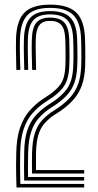

<svg xmlns="http://www.w3.org/2000/svg" viewBox="-20 -828 432 848"><path d="M121.5 -61.5Q121 -78.5 121.1 -101.8Q121.2 -125 121.5 -150.5Q122.8 -204.8 133.4 -238.1Q144 -271.5 162 -292.4Q180 -313.2 203.5 -330L240.2 -354.2Q271.2 -376.2 292.4 -400.5Q313.5 -424.8 325.1 -456.9Q336.8 -489 338.5 -534.5Q339.2 -550.5 339.4 -572.2Q339.5 -594 339.2 -617Q339 -640 338 -659Q335 -731.5 302.9 -762.4Q270.8 -793.2 201.2 -793.2Q133 -793.2 102 -762Q71 -730.8 68.2 -658.5Q67.5 -640.2 67.6 -616.9Q67.8 -593.5 68.4 -568.4Q69 -543.2 69.8 -519.2H52.2Q51.8 -542.8 51.1 -567.9Q50.5 -593 50.4 -616.8Q50.2 -640.5 50.8 -659.2Q53.8 -739.5 89.1 -773.5Q124.5 -807.5 201.2 -807.5Q280.8 -807.5 316.4 -773.1Q352 -738.8 355.5 -659.8Q356.2 -641 356.5 -617.6Q356.8 -594.2 356.8 -571.9Q356.8 -549.5 356 -533.8Q354 -486.5 341.8 -451.9Q329.5 -417.2 306.5 -390.4Q283.5 -363.5 249 -339.2L212.2 -315.2Q190.2 -299 174.1 -279.9Q158 -260.8 149 -230.4Q140 -200 139 -150Q139 -137 138.9 -123.5Q138.8 -110 138.9 -97.9Q139 -85.8 139 -77H351.8V-61.5ZM52.8 0Q52 -31.8 51.5 -54Q51 -76.2 51 -98.5Q51 -120.8 51.8 -152.5Q53.2 -219.5 68.6 -264Q84 -308.5 109.8 -338.1Q135.5 -367.8 168 -389.8L204.5 -414Q227.8 -431.8 241.2 -447.9Q254.8 -464 261 -484.9Q267.2 -505.8 268.8 -536.8Q269.2 -549 269.4 -564.4Q269.5 -579.8 269.5 -596.4Q269.5 -613 269.1 -628.5Q268.8 -644 268.2 -656Q266.5 -700.5 250.4 -718.1Q234.2 -735.8 201.2 -735.8Q169.2 -735.8 154.4 -717.5Q139.5 -699.2 138 -656.2Q137.5 -638 137.6 -615.8Q137.8 -593.5 138.4 -569Q139 -544.5 139.5 -519.2H122Q121 -556.5 120.2 -592.9Q119.5 -629.2 120.8 -657Q122.5 -707 141.2 -728.6Q160 -750.2 201.2 -750.2Q244.5 -750.2 264 -728.5Q283.5 -706.8 285.8 -657.5Q286.2 -643.5 286.5 -627.4Q286.8 -611.2 286.9 -594.9Q287 -578.5 286.9 -563.2Q286.8 -548 286 -536.2Q284.5 -501.8 277.1 -478.2Q269.8 -454.8 254.5 -436.4Q239.2 -418 213.5 -399L177 -375Q146.2 -354 122.2 -326.4Q98.2 -298.8 84.2 -257.1Q70.2 -215.5 69.2 -152Q68.8 -123 68.6 -102.9Q68.5 -82.8 68.9 -62.9Q69.2 -43 69.8 -15.5H351.8V0ZM86.8 -30.8Q86 -62.5 86.1 -87.9Q86.2 -113.2 86.8 -151.5Q87.2 -211.2 99.9 -250Q112.5 -288.8 134.6 -314.4Q156.8 -340 185.8 -360L222.2 -384.2Q250 -404.5 267.4 -424.9Q284.8 -445.2 293.4 -471.6Q302 -498 303.5 -535.5Q304.2 -548.2 304.4 -563.8Q304.5 -579.2 304.4 -595.9Q304.2 -612.5 304 -628.6Q303.8 -644.8 303 -658Q300.5 -716.8 276 -740.6Q251.5 -764.5 201.2 -764.5Q151 -764.5 128.1 -739.8Q105.2 -715 103.2 -657.2Q102.5 -639.2 102.6 -616.4Q102.8 -593.5 103.4 -568.5Q104 -543.5 104.5 -519.2H87.2Q86.5 -543.8 85.9 -568.8Q85.2 -593.8 85.1 -616.8Q85 -639.8 85.8 -658Q88.2 -722.8 115 -750.9Q141.8 -779 201.2 -779Q262 -779 289.9 -751.2Q317.8 -723.5 320.5 -658.5Q321.2 -645 321.5 -628.8Q321.8 -612.5 321.9 -595.5Q322 -578.5 321.9 -562.9Q321.8 -547.2 321 -535Q319.2 -493 309.1 -463.9Q299 -434.8 279.8 -412.5Q260.5 -390.2 231.2 -369.2L194.5 -345Q169.8 -327.2 149.6 -304.4Q129.5 -281.5 117.5 -245.2Q105.5 -209 104.2 -151Q103.5 -118.8 103.5 -93.8Q103.5 -68.8 104 -46.2H351.8V-30.8Z"/></svg>

Font: Big Shoulders Inline Display Thin SemiBold
Style: Regular
Weight: 600
Version: Version 2.002